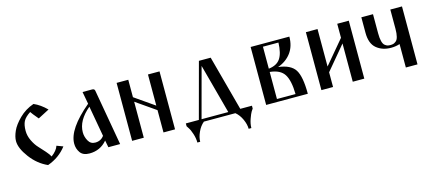

<svg xmlns="http://www.w3.org/2000/svg" viewBox="-51 -978 3615 1600"><g transform="rotate(-15 1757.0 -178.0)"><path d="M274.4 -381.8 372.1 -432.6C336.9 -467.8 300.5 -493.5 262.7 -509.8C213.9 -492.8 171.9 -467 136.7 -432.1C101.6 -397.3 77 -364.1 63 -332.5C49 -300.9 42 -272.8 42 -248C42 -207 62.3 -159.3 103 -105C143.7 -50.6 192.4 -11.1 249 13.7C316.7 -10.4 371.1 -49.5 412.1 -103.5L357.4 -124C349.6 -98 329.1 -72.6 295.9 -47.9C290 -60.2 278.2 -76.7 260.3 -97.2C242.4 -117.7 224.9 -136.9 208 -154.8C191.1 -172.7 175.8 -195.8 162.1 -224.1C148.4 -252.4 141.6 -280.9 141.6 -309.6C141.6 -344.1 146.8 -371.4 157.2 -391.6C167.6 -411.8 188.2 -432 218.8 -452.1C224 -443 242.5 -419.6 274.4 -381.8Z M789.1 -483.4C787.1 -494.5 779.3 -500 765.6 -500H683.6L703.1 -393.6C571 -282.9 504.9 -185.5 504.9 -101.6C504.9 -72.9 512.9 -47.2 528.8 -24.4C544.8 -1.6 571.3 9.8 608.4 9.8C670.9 9.8 721.7 -13.7 760.7 -60.5L772.5 0H874ZM753.9 -103.5C735.7 -78.1 710.3 -65.4 677.7 -65.4C651 -65.4 631.2 -77.3 618.2 -101.1C605.1 -124.8 598.6 -149.4 598.6 -174.8C598.6 -242.5 634.8 -306.6 707 -367.2Z M1078.1 0V-310.5L1248 -192.4V0H1347.7V-500H1248V-231.4L1078.1 -349.6V-500H977.5V0Z M1868.2 0C1890.3 18.2 1908 42.2 1921.4 71.8C1934.7 101.4 1941.4 128.9 1941.4 154.3H1964.8C1964.8 129.6 1969.7 103.7 1979.5 76.7C1989.3 49.6 1997.1 31.4 2002.9 22C2008.8 12.5 2013.7 5.2 2017.6 0V-24.4H1917L1789.1 -500H1687.5L1559.6 -24.4H1447.3V0L1460 19.5C1469.1 32.6 1477.9 52.1 1486.3 78.1C1494.8 104.2 1499 129.6 1499 154.3H1523.4C1523.4 128.9 1530.1 101.4 1543.5 71.8C1556.8 42.2 1574.5 18.2 1596.7 0ZM1583 -24.4 1698.2 -453.1 1813.5 -24.4Z M2493.2 0C2493.2 -99.6 2480.6 -168.9 2455.6 -208C2430.5 -247.1 2382.5 -270.8 2311.5 -279.3C2359.7 -296.2 2397.8 -323.4 2425.8 -360.8C2453.8 -398.3 2467.8 -444.7 2467.8 -500H2133.8V0ZM2233.4 -24.4V-257.8C2293.3 -252 2334.6 -231.1 2357.4 -195.3C2380.2 -159.5 2392.3 -102.5 2393.6 -24.4ZM2233.4 -475.6H2367.2C2365.2 -414.4 2354.2 -368.8 2334 -338.9C2313.8 -308.9 2280.3 -291.3 2233.4 -286.1Z M2880.9 -500V-378.9L2710.9 -176.8V-500H2610.4V0H2710.9V-127L2880.9 -330.1V0H2980.5V-500Z M3338.9 -500V-334C3338.9 -306.6 3336.6 -284.2 3332 -266.6C3327.5 -249 3320.8 -236.8 3312 -230C3303.2 -223.1 3295.4 -218.8 3288.6 -216.8C3281.7 -214.8 3273.4 -213.9 3263.7 -213.9C3253.9 -213.9 3245.6 -214.8 3238.8 -216.8C3231.9 -218.8 3224.3 -223.1 3215.8 -230C3207.4 -236.8 3200.8 -249 3196.3 -266.6C3191.7 -284.2 3189.5 -306.6 3189.5 -334V-500H3088.9V-366.2C3088.9 -304.4 3105.5 -259.6 3138.7 -231.9C3171.9 -204.3 3213.5 -190.4 3263.7 -190.4C3290.4 -190.4 3315.4 -194.3 3338.9 -202.1V0H3439.5V-500Z"/></g></svg>

Font: TriodPostnaja
Style: Medium
Weight: 500
Version: 20110805; ttfautohint (v0.96) -l 8 -r 50 -G 200 -x 14 -w "G"